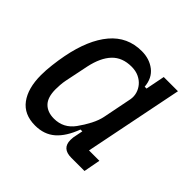

<svg xmlns="http://www.w3.org/2000/svg" viewBox="-143 -665 812 812"><g transform="rotate(45 263.5 -259.0)"><path d="M374 0Q318 0 318 -51Q318 -59 319 -66.5Q320 -74 322 -82L328 -112H317Q294 -50 258.5 -19Q223 12 169 12Q103 12 69.5 -33Q36 -78 36 -157Q36 -185 40 -219Q44 -253 50 -284Q73 -402 127 -466Q181 -530 266 -530Q312 -530 344.5 -505Q377 -480 381 -432H392L409 -518H494L405 -75H467L453 0ZM205 -65Q262 -65 296 -112Q315 -138 330 -167Q345 -196 350 -222L376 -353Q379 -371 374 -388.5Q369 -406 357 -420.5Q345 -435 326 -444Q307 -453 282 -453Q227 -453 195 -419.5Q163 -386 149 -321L127 -214Q124 -199 123 -184Q122 -169 122 -158Q122 -110 144 -87.5Q166 -65 205 -65Z"/></g></svg>

Font: IBM Plex Sans Condensed Text
Style: Italic
Weight: 450
Width: 3
Italic angle: -11°
Designer: Mike Abbink, Paul van der Laan, Pieter van Rosmalen
Foundry: Bold Monday
Version: Version 1.1